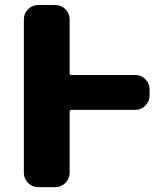

<svg xmlns="http://www.w3.org/2000/svg" viewBox="-20 -775 652 774"><path d="M525.4 -472.7Q548.8 -472.7 565.9 -455.6Q583 -438.5 583 -415V-389.6Q583 -366.2 565.9 -349.1Q548.8 -332 525.4 -332H267.6Q260.7 -332 260.7 -324.2V-78.1Q260.7 -54.7 243.7 -37.6Q226.6 -20.5 203.1 -20.5H133.8Q110.4 -20.5 93.3 -37.6Q76.2 -54.7 76.2 -78.1V-697.3Q76.2 -720.7 93.3 -737.8Q110.4 -754.9 133.8 -754.9H203.1Q226.6 -754.9 243.7 -737.8Q260.7 -720.7 260.7 -697.3V-480.5Q260.7 -472.7 267.6 -472.7Z"/></svg>

Font: Gen Jyuu Gothic Heavy
Style: Bold
Weight: 900
Designer: [Source Han Sans]
Ryoko NISHIZUKA  (kana & ideographs); Paul D. Hunt (Latin, Greek & Cyrillic); Wenlong ZHANG  (bopomofo
Version: Version 1.002.20150607